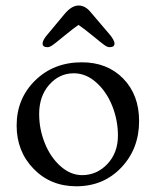

<svg xmlns="http://www.w3.org/2000/svg" viewBox="-20 -649 553 682"><path d="M212.4 -524.9Q204.6 -518.6 194.6 -510.5Q184.6 -502.4 179.2 -498Q173.8 -493.7 167.7 -489.3Q161.6 -484.9 157.2 -483.2Q152.8 -481.4 148.9 -481.4Q131.3 -481.4 131.3 -494.1Q131.3 -504.9 144.5 -521.5L210 -600.1Q234.9 -629.4 258.8 -629.4Q281.7 -629.4 299.8 -608.4L367.2 -529.3Q386.7 -506.8 386.7 -494.1Q386.7 -481.4 369.1 -481.4Q365.2 -481.4 360.8 -483.2Q356.4 -484.9 350.3 -489.3Q344.2 -493.7 338.9 -498Q333.5 -502.4 323.5 -510.5Q313.5 -518.6 305.7 -524.9Q275.9 -549.3 258.8 -560.5Q244.1 -550.8 212.4 -524.9ZM39.1 -203.1Q39.1 -298.8 105 -363.3Q170.9 -427.7 270.5 -427.7Q361.3 -427.7 417.7 -369.9Q474.1 -312 474.1 -219.2Q474.1 -120.6 410.9 -54Q347.7 12.7 251 12.7Q159.7 12.7 99.4 -49.3Q39.1 -111.3 39.1 -203.1ZM271.5 -26.9Q324.2 -26.9 361.6 -66.7Q398.9 -106.4 398.9 -167.5Q398.9 -221.7 378.9 -272.2Q358.9 -322.8 322.3 -355.7Q285.6 -388.7 242.2 -388.7Q190.9 -388.7 155 -348.1Q119.1 -307.6 119.1 -244.1Q119.1 -189.9 139.4 -139.9Q159.7 -89.8 195.3 -58.3Q231 -26.9 271.5 -26.9Z"/></svg>

Font: Cooper*
Style: Regular
Weight: 400
Designer: Owen Earl
Foundry: indestructible type*
Version: Version 0.001